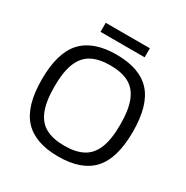

<svg xmlns="http://www.w3.org/2000/svg" viewBox="-178 -927 1050 1085"><g transform="rotate(30 347.0 -384.5)"><path d="M203 -720V-779H491V-720ZM347 10Q196 10 123 -69.5Q50 -149 50 -322Q50 -495 123 -574.5Q196 -654 347 -654Q499 -654 571.5 -574.5Q644 -495 644 -322Q644 -149 571.5 -69.5Q499 10 347 10ZM347 -60Q420 -60 467.5 -85Q515 -110 538.5 -167.5Q562 -225 562 -322Q562 -419 538.5 -476.5Q515 -534 467.5 -559Q420 -584 347 -584Q274 -584 226.5 -559Q179 -534 155.5 -476.5Q132 -419 132 -322Q132 -225 155.5 -167.5Q179 -110 226.5 -85Q274 -60 347 -60Z"/></g></svg>

Font: Kanit Light
Style: Regular
Weight: 300
Designer: Katatrad Team
Foundry: CadsonDemak
Version: Version 2.000; ttfautohint (v1.8.3)